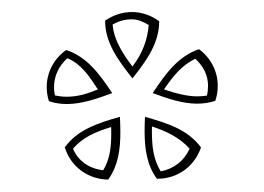

<svg xmlns="http://www.w3.org/2000/svg" viewBox="-20 -634 435 316"><path d="M164.7 -480.8C143.5 -512.7 122.8 -540.7 88.9 -551.7C68.3 -537.1 56.9 -514.5 56.9 -490.5C56.9 -482.9 58.1 -475.1 60.5 -467.4C70.3 -464.2 80.1 -462.8 89.9 -462.8C114.3 -462.8 138.8 -471.2 164.7 -480.8ZM177.4 -441.7C140.5 -431.4 107.5 -420.3 86.6 -391.5C96.5 -359.7 124.5 -339 158 -338.4C174.5 -361.1 178.1 -387.7 178.1 -416.6C178.1 -424.8 177.8 -433.2 177.4 -441.7ZM231.3 -480.8C256.6 -471.4 280.7 -463.4 304.5 -463.4C314.4 -463.4 324.3 -464.8 334.3 -468C337.1 -476.2 338.4 -484.6 338.4 -492.7C338.4 -516 327.5 -538.1 307.7 -553C273.5 -541.8 252.8 -513.1 231.3 -480.8ZM198 -505C221.8 -535 242 -563.4 242 -599C228.4 -609.1 212.7 -614.2 197 -614.2C181.8 -614.2 166.5 -609.4 153 -600C153 -564 173.9 -535.4 198 -505ZM218.6 -441.7C218.2 -433.8 218 -426 218 -418.4C218 -389.3 221.6 -362.6 238.2 -339.8L239.1 -339.8C272.1 -339.8 300 -359.9 310.8 -391.3C289.6 -420.4 256 -431.2 218.6 -441.7ZM141.1 -486.8C123.8 -479.8 108.4 -474.8 89.9 -474.8C83.3 -474.8 76.5 -475.6 70.3 -477C69.2 -483 68.9 -485.9 68.9 -490.5C68.9 -509 76.9 -525.8 91 -538.2C113.7 -528.6 126.8 -508.8 141.1 -486.8ZM163 -424.9C163 -421.6 163.1 -418.9 163.1 -415.6C163.1 -392.8 161.3 -372.7 149.9 -353.8C127.2 -356.3 108.7 -368.8 100.1 -389.3C116.6 -408.4 138 -417.3 163 -424.9ZM249.9 -486.9C264.7 -508.3 278.8 -526.4 301.4 -537.3C314.7 -525.1 322.4 -510.3 322.4 -492.7C322.4 -487.8 321.8 -481.8 320.6 -476.7C317.1 -476 311.3 -475.4 304.5 -475.4C287.7 -475.4 268.1 -480.6 249.9 -486.9ZM198 -524.5C179.8 -548.4 167.2 -570.3 165.3 -593.6C176.3 -599.7 186.1 -602.2 197 -602.2C207.2 -602.2 215.7 -598.2 224.8 -592.8C222.7 -568.1 214.6 -546.5 198 -524.5ZM230.1 -425.9C254.6 -417.7 275.1 -407.9 292.1 -389.3C283 -369.2 266.2 -356.1 244.5 -352C232.5 -371.8 230 -392.4 230 -418.4C230 -420.8 230 -423.8 230.1 -425.9Z"/></svg>

Font: Sortefax
Style: Medium
Weight: 500
Designer: gluk
Foundry: gluk
Version: Version 0.261